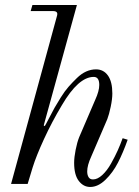

<svg xmlns="http://www.w3.org/2000/svg" viewBox="-20 -732 552 764"><path d="M24 0 206 -666Q210 -678 206 -683Q202 -688 190 -688H102L109 -712H286L154 -233L158 -230Q162 -236 175 -261.5Q188 -287 197 -303Q206 -319 222 -344.5Q238 -370 253 -387Q268 -404 286 -421.5Q304 -439 323 -447.5Q342 -456 362 -456Q392 -456 409.5 -431.5Q427 -407 427 -360Q427 -338 420.5 -307Q414 -276 407 -258L343 -109Q327 -74 327 -50Q327 -36 332.5 -27Q338 -18 350 -18Q368 -18 387 -35.5Q406 -53 422 -81.5Q438 -110 448.5 -133.5Q459 -157 468 -182L488 -176Q470 -125 449.5 -85Q429 -45 399.5 -16.5Q370 12 339 12Q312 12 293.5 -12Q275 -36 275 -84Q275 -106 281 -136Q287 -166 295 -186L359 -335Q375 -370 375 -394Q375 -426 353 -426Q292 -426 226 -313Q186 -246 155 -178.5Q124 -111 110 -66L90 0Z"/></svg>

Font: Old Standard TT
Style: Italic
Weight: 400
Italic angle: -15.2°
Designer: Alexey Kryukov <alexios@thessalonica.org.ru>
Version: Version 2.2